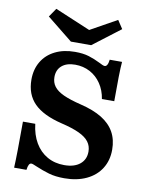

<svg xmlns="http://www.w3.org/2000/svg" viewBox="-87 -828 692 902"><g transform="rotate(10 259.5 -377.5)"><path d="M145.3 -20.6Q136.9 -24.2 129.8 -27Q122.8 -29.8 119.1 -29.8Q111.9 -29.8 107.5 -21.8Q103 -13.8 101 3.2H42.1Q43.7 -27.3 44.5 -81.4Q45.4 -135.4 45.4 -217H104.2Q110.2 -165.4 132.4 -127.6Q154.7 -89.8 190.2 -69.7Q225.7 -49.5 271.3 -49.5Q319.1 -49.5 346.1 -71.5Q373.1 -93.6 373.1 -131.4Q373.1 -158.2 358.2 -178Q343.4 -197.8 311.3 -212.8Q279.3 -227.9 225.5 -240.6Q135.6 -262.3 93 -305.2Q50.3 -348.2 50.3 -418.8Q50.3 -467.8 72.4 -504.8Q94.5 -541.8 135.1 -562Q175.7 -582.3 230.2 -582.3Q269.2 -582.3 296.5 -573.8Q323.8 -565.3 352.1 -551.2Q360.2 -546.8 366.8 -544Q373.5 -541.1 377.9 -541.1Q385.1 -541.1 389.7 -549.2Q394.4 -557.3 396.4 -574.2H455.2Q452.8 -547 452 -502.7Q451.2 -458.4 451.2 -386H392.3Q385.9 -427 364.8 -458.1Q343.7 -489.3 311.8 -506.2Q279.9 -523.1 241.2 -523.1Q200.7 -523.1 177.7 -503.5Q154.7 -483.8 154.7 -449.2Q154.7 -423.2 169 -404.3Q183.2 -385.4 214.6 -370.9Q246 -356.5 298.6 -343.7Q361.1 -328.6 401.2 -303.9Q441.3 -279.2 461.2 -243.5Q481.2 -207.7 481.2 -159.5Q481.2 -108.4 456.9 -69.8Q432.6 -31.1 387.6 -9.9Q342.5 11.3 282.8 11.3Q239.8 11.3 208.6 2.2Q177.5 -6.9 145.3 -20.6ZM429.2 -725.8 298.6 -626.3H201.9L79.5 -724.6L107.9 -766.1L308.2 -681.8L245.5 -677.5L403.2 -765.3Z"/></g></svg>

Font: Playfair Micro SmCond SmLight
Style: Regular
Weight: 360
Width: 4
Designer: Claus Eggers Sørensen
Foundry: Claus Eggers Sørensen
Version: Version 2.100;Glyphs 3.2 (3219)